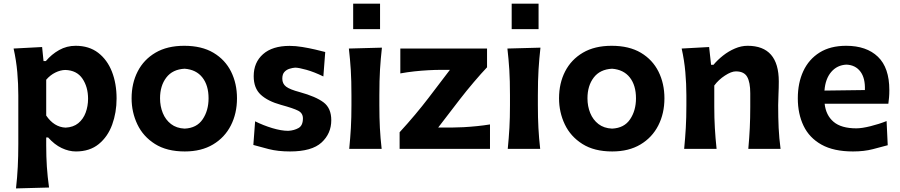

<svg xmlns="http://www.w3.org/2000/svg" viewBox="-20 -818 4945 1055"><path d="M67.9 217.3Q74.7 157.7 77.6 99.4Q80.6 41 80.6 -27.3V-294.4Q80.6 -356.9 75 -421.4Q69.3 -485.8 54.7 -551.3L211.4 -559.6L219.2 -482.4H231.9Q263.2 -519.5 304.9 -543Q346.7 -566.4 395.5 -566.4Q469.2 -566.4 519.3 -528.1Q569.3 -489.7 595 -424.3Q620.6 -358.9 620.6 -276.9Q620.6 -199.7 596.4 -133.3Q572.3 -66.9 522.7 -26.4Q473.1 14.2 397 14.2Q358.4 14.2 318.8 -4.6Q279.3 -23.4 244.6 -62.5H233.9V-19Q233.9 43 237.5 97.9Q241.2 152.8 249.5 212.4ZM340.3 -116.7Q382.8 -118.7 410.2 -141.1Q437.5 -163.6 450.7 -199.2Q463.9 -234.9 463.9 -275.4Q463.9 -340.3 432.9 -386Q401.9 -431.6 338.9 -433.6Q312 -433.1 284.2 -419.4Q256.3 -405.8 233.9 -379.9V-183.1Q276.9 -119.6 340.3 -116.7Z M995.6 14.2Q896.5 14.2 831.5 -26.9Q766.6 -67.9 734.9 -134.5Q703.1 -201.2 703.1 -277.8Q703.1 -360.4 736.6 -425.5Q770 -490.7 834.5 -528.6Q898.9 -566.4 992.2 -566.4Q1088.4 -566.4 1152.8 -528.1Q1217.3 -489.7 1249.8 -424.3Q1282.2 -358.9 1282.2 -277.8Q1282.2 -194.8 1248.5 -128.7Q1214.8 -62.5 1150.6 -24.2Q1086.4 14.2 995.6 14.2ZM994.6 -111.3Q1061 -114.3 1093.5 -162.4Q1126 -210.4 1126 -277.8Q1126 -349.1 1092 -392.3Q1058.1 -435.5 994.6 -440.4Q928.2 -437 893.8 -391.8Q859.4 -346.7 859.4 -277.8Q859.4 -234.4 874.5 -197Q889.6 -159.7 919.7 -136.5Q949.7 -113.3 994.6 -111.3Z M1573.7 14.2Q1507.3 14.2 1456.5 1.2Q1405.8 -11.7 1372.1 -21.5L1381.8 -151.4Q1426.8 -128.9 1476.3 -114Q1525.9 -99.1 1564 -99.1Q1596.7 -101.1 1620.6 -114.7Q1644.5 -128.4 1644.5 -167.5Q1644.5 -196.3 1618.4 -209.7Q1592.3 -223.1 1524.4 -241.7Q1451.7 -261.7 1412.8 -297.6Q1374 -333.5 1374 -399.4Q1374 -475.1 1425.5 -520.5Q1477.1 -565.9 1571.3 -565.9Q1604 -565.9 1641.1 -559.8Q1678.2 -553.7 1711.7 -545.9Q1745.1 -538.1 1767.1 -532.2L1756.8 -397.9Q1706.5 -422.4 1664.1 -434.3Q1621.6 -446.3 1601.6 -446.3Q1587.4 -445.3 1570.8 -440.2Q1554.2 -435.1 1542.7 -422.6Q1531.2 -410.2 1531.2 -385.7Q1531.2 -357.9 1552 -342Q1572.8 -326.2 1626.5 -312Q1715.3 -287.6 1757.8 -255.6Q1800.3 -223.6 1800.3 -157.7Q1800.3 -84 1746.8 -34.9Q1693.4 14.2 1573.7 14.2Z M1920.6 -797.7H2068.3V-658.1H1920.6ZM1898.9 0Q1904.8 -59.6 1908 -115.2Q1911.1 -170.9 1911.1 -239.7V-294.4Q1911.1 -375.5 1907.5 -433.8Q1903.8 -492.2 1897 -551.3L2078.6 -556.2Q2071.8 -495.6 2068.1 -436.3Q2064.5 -377 2064.5 -294.4V-239.7Q2064.5 -170.9 2067.4 -115.2Q2070.3 -59.6 2077.1 0Z M2175.8 0V-91.3Q2220.7 -140.1 2261 -188.2Q2301.3 -236.3 2334.5 -279.8L2452.1 -434.1H2397.5Q2371.1 -434.1 2334 -432.1Q2296.9 -430.2 2256.6 -425.8Q2216.3 -421.4 2179.7 -414.6V-551.3H2656.2V-448.2Q2625 -415.5 2583.5 -366.7Q2542 -317.9 2507.3 -272.9L2387.7 -117.2H2463.4Q2490.2 -117.2 2526.6 -119.1Q2563 -121.1 2601.3 -125Q2639.6 -128.9 2672.4 -134.3V0Z M2791.6 -797.7H2939.3V-658.1H2791.6ZM2770 0Q2775.9 -59.6 2779.1 -115.2Q2782.2 -170.9 2782.2 -239.7V-294.4Q2782.2 -375.5 2778.6 -433.8Q2774.9 -492.2 2768.1 -551.3L2949.7 -556.2Q2942.9 -495.6 2939.2 -436.3Q2935.5 -377 2935.5 -294.4V-239.7Q2935.5 -170.9 2938.5 -115.2Q2941.4 -59.6 2948.2 0Z M3344.2 14.2Q3245.1 14.2 3180.2 -26.9Q3115.2 -67.9 3083.5 -134.5Q3051.8 -201.2 3051.8 -277.8Q3051.8 -360.4 3085.2 -425.5Q3118.7 -490.7 3183.1 -528.6Q3247.6 -566.4 3340.8 -566.4Q3437 -566.4 3501.5 -528.1Q3565.9 -489.7 3598.4 -424.3Q3630.9 -358.9 3630.9 -277.8Q3630.9 -194.8 3597.2 -128.7Q3563.5 -62.5 3499.3 -24.2Q3435.1 14.2 3344.2 14.2ZM3343.3 -111.3Q3409.7 -114.3 3442.1 -162.4Q3474.6 -210.4 3474.6 -277.8Q3474.6 -349.1 3440.7 -392.3Q3406.7 -435.5 3343.3 -440.4Q3276.9 -437 3242.4 -391.8Q3208 -346.7 3208 -277.8Q3208 -234.4 3223.1 -197Q3238.3 -159.7 3268.3 -136.5Q3298.3 -113.3 3343.3 -111.3Z M3739.3 0Q3745.1 -59.6 3748.3 -115.2Q3751.5 -170.9 3751.5 -239.7V-294.4Q3751.5 -356.9 3745.8 -421.4Q3740.2 -485.8 3725.6 -551.3L3876.5 -559.6L3887.2 -461.9H3900.4Q3922.9 -488.8 3953.1 -512.7Q3983.4 -536.6 4018.3 -551.5Q4053.2 -566.4 4087.9 -566.4Q4259.3 -566.4 4259.3 -370.1Q4259.3 -334.5 4257.6 -300.8Q4255.9 -267.1 4255.9 -239.7Q4255.9 -170.9 4258.5 -115.2Q4261.2 -59.6 4269 0H4091.8Q4097.2 -59.6 4099.9 -114.3Q4102.5 -168.9 4102.5 -231.4V-305.7Q4102.5 -366.2 4085.4 -396Q4068.4 -425.8 4023.4 -425.8Q3998.5 -425.8 3963.4 -402.8Q3928.2 -379.9 3904.8 -348.1V-231.4Q3904.8 -168.9 3908 -114.3Q3911.1 -59.6 3917.5 0Z M4667 14.2Q4561 14.2 4494.1 -23.2Q4427.2 -60.5 4395.5 -126.5Q4363.8 -192.4 4363.8 -277.8Q4363.8 -362.3 4394 -427.2Q4424.3 -492.2 4483.4 -529.3Q4542.5 -566.4 4629.4 -566.4Q4741.2 -566.4 4804 -506.1Q4866.7 -445.8 4866.7 -323.2Q4866.7 -300.8 4865.2 -283Q4863.8 -265.1 4861.3 -248H4511.2Q4518.1 -184.6 4560.3 -148.7Q4602.5 -112.8 4685.5 -112.8Q4715.8 -112.8 4762.9 -124.5Q4810.1 -136.2 4851.6 -152.8L4857.9 -20Q4823.7 -10.7 4775.9 1.7Q4728 14.2 4667 14.2ZM4732.4 -323.2Q4734.9 -389.2 4707.5 -425Q4680.2 -460.9 4630.9 -462.9Q4579.6 -460.4 4547.4 -422.6Q4515.1 -384.8 4510.3 -320.3Z"/></svg>

Font: Pinar-DS3-FD Bold
Style: Regular
Weight: 700
Designer: Amin Abedi
Version: Version 3.000